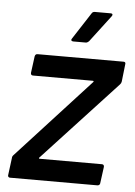

<svg xmlns="http://www.w3.org/2000/svg" viewBox="-51 -740 548 779"><g transform="rotate(5 222.5 -350.0)"><path d="M11 -10 20 -80Q20 -87 25 -92L322 -416Q324 -418 323 -419.5Q322 -421 320 -421H76Q67 -421 67 -431L76 -499Q78 -509 87 -509H437Q447 -509 445 -499L437 -428Q436 -421 431 -416L131 -92Q129 -91 129.5 -89Q130 -87 132 -87H386Q395 -87 395 -77L386 -10Q386 -6 383 -3Q380 0 375 0H19Q15 0 12.5 -3Q10 -6 11 -10ZM221 -585 291 -693Q295 -700 304 -700H369Q374 -700 375.5 -696.5Q377 -693 373 -688L291 -580Q284 -573 278 -573H227Q221 -573 219 -576.5Q217 -580 221 -585Z"/></g></svg>

Font: Barlow Medium
Style: Italic
Weight: 500
Italic angle: -7°
Designer: Jeremy Tribby
Foundry: Tribby Type
Version: Version 1.408